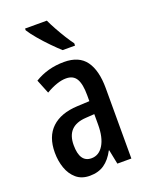

<svg xmlns="http://www.w3.org/2000/svg" viewBox="-145 -842 721 928"><g transform="rotate(-20 215.0 -378.0)"><path d="M223 -550Q300 -550 335 -501.5Q370 -453 370 -362V0H298L283 -74H281Q259 -32 228.5 -11Q198 10 154 10Q112 10 85 -13Q58 -36 45 -73Q32 -110 32 -153Q32 -235 78.5 -279Q125 -323 211 -327L274 -330V-361Q274 -418 258 -445Q242 -472 205 -472Q161 -472 101 -437L72 -509Q139 -550 223 -550ZM230 -260Q130 -254 130 -156Q130 -67 190 -67Q229 -67 252 -105Q275 -143 275 -209V-263ZM214 -766Q224 -744 239.5 -716Q255 -688 271.5 -661.5Q288 -635 301 -618V-606H237Q218 -623 191 -650.5Q164 -678 139.5 -707Q115 -736 102 -757V-766Z"/></g></svg>

Font: Noto Sans Thai Looped ExtraCondensed Medium
Style: Regular
Weight: 500
Width: 2
Designer: Sasikarn Vongin, Ben Mitchell
Foundry: The Fontpad Ltd
Version: Version 1.001; ttfautohint (v1.8.4.7-5d5b)